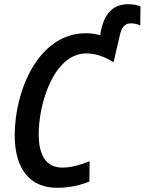

<svg xmlns="http://www.w3.org/2000/svg" viewBox="-20 -883 688 913"><path d="M252 10C311 10 362 -2 405 -20L406 -116C362 -99 319 -86 277 -86C202 -86 164 -140 164 -246C164 -389 235 -629 391 -629C437 -629 480 -612 520 -587L550 -716C559 -755 574 -772 602 -772C617 -772 632 -769 647 -762L648 -852C635 -858 617 -863 590 -863C526 -863 482 -829 462 -746L456 -716C436 -721 415 -725 389 -725C161 -725 50 -450 50 -240C50 -82 120 10 252 10Z"/></svg>

Font: Noto Sans Display SemiCondensed Medium
Style: Italic
Weight: 500
Width: 4
Italic angle: -12°
Designer: Monotype Design Team
Foundry: Monotype Imaging Inc.
Version: Version 1.900